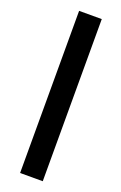

<svg xmlns="http://www.w3.org/2000/svg" viewBox="-152 -824 549 868"><g transform="rotate(20 123.0 -390.0)"><path d="M69 -780V0H178V-780Z"/></g></svg>

Font: Jost Medium
Style: Regular
Weight: 500
Version: Version 3.710